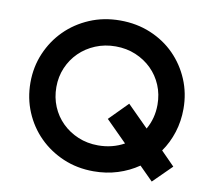

<svg xmlns="http://www.w3.org/2000/svg" viewBox="-79 -802 1009 905"><g transform="rotate(10 425.0 -350.0)"><path d="M426 -711Q505 -711 572 -683Q639 -655 687.5 -606Q736 -557 763.5 -492Q791 -427 791 -352Q791 -293 774 -239.5Q757 -186 726 -142L791 -76L703 11L638 -54Q593 -23 539 -6Q485 11 424 11Q345 11 278.5 -17.5Q212 -46 163 -95Q114 -144 86.5 -209.5Q59 -275 59 -350Q59 -425 87 -490.5Q115 -556 164 -605Q213 -654 280 -682.5Q347 -711 426 -711ZM426 -587Q374 -587 329.5 -568.5Q285 -550 252.5 -518Q220 -486 201.5 -443Q183 -400 183 -350Q183 -300 201 -257Q219 -214 251.5 -182Q284 -150 328 -131.5Q372 -113 424 -113Q492 -113 548 -144L448 -244L535 -332L636 -231Q667 -285 667 -350Q667 -400 649 -443Q631 -486 598.5 -518Q566 -550 522 -568.5Q478 -587 426 -587Z"/></g></svg>

Font: Afrihost Sans Med
Style: Regular
Weight: 500
Designer: Afrihost SP Pty Ltd
Version: Version 1.000